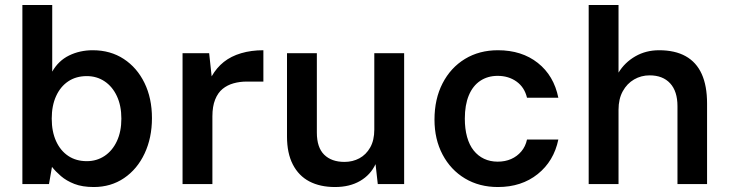

<svg xmlns="http://www.w3.org/2000/svg" viewBox="-20 -740 2933 772"><path d="M357 12Q311 12 279 -0.5Q247 -13 225 -32Q203 -51 189 -69L177 0H70V-720H190V-452Q215 -496 258 -517Q301 -538 353 -538Q424 -538 477.5 -503Q531 -468 561 -406.5Q591 -345 591 -265Q591 -186 561.5 -123Q532 -60 479 -24Q426 12 357 12ZM329 -92Q369 -92 400.5 -113Q432 -134 450 -172.5Q468 -211 468 -263Q468 -315 450 -353.5Q432 -392 400.5 -413Q369 -434 329 -434Q286 -434 254.5 -413Q223 -392 205.5 -353.5Q188 -315 188 -263Q188 -211 205.5 -172.5Q223 -134 254.5 -113Q286 -92 329 -92Z M714 0V-526H821L831 -433Q851 -468 880 -491Q909 -514 949.5 -526Q990 -538 1039 -538V-412H972Q944 -412 919 -405Q894 -398 875 -382.5Q856 -367 845 -339.5Q834 -312 834 -272V0Z M1327 12Q1267 12 1224 -10.5Q1181 -33 1157.5 -78.5Q1134 -124 1134 -191V-526H1254V-207Q1254 -147 1283.5 -118Q1313 -89 1365 -89Q1398 -89 1425 -103.5Q1452 -118 1468.5 -147Q1485 -176 1485 -219V-526H1605V0H1499L1490 -80Q1470 -37 1428 -12.5Q1386 12 1327 12Z M1982 12Q1907 12 1849.5 -22.5Q1792 -57 1759.5 -118.5Q1727 -180 1727 -259Q1727 -342 1759.5 -405Q1792 -468 1849.5 -503Q1907 -538 1982 -538Q2078 -538 2142.5 -487Q2207 -436 2225 -347H2099Q2089 -389 2057 -412Q2025 -435 1981 -435Q1941 -435 1911 -415Q1881 -395 1865 -356.5Q1849 -318 1849 -263Q1849 -222 1858 -189.5Q1867 -157 1884.5 -135Q1902 -113 1926.5 -101.5Q1951 -90 1981 -90Q2011 -90 2035 -100.5Q2059 -111 2076 -131Q2093 -151 2099 -179H2225Q2207 -92 2142 -40Q2077 12 1982 12Z M2347 0V-720H2467V-448Q2492 -489 2534.5 -513.5Q2577 -538 2630 -538Q2694 -538 2737 -514Q2780 -490 2801.5 -442.5Q2823 -395 2823 -324V0H2704V-313Q2704 -373 2674.5 -405Q2645 -437 2592 -437Q2558 -437 2529.5 -420.5Q2501 -404 2484 -373Q2467 -342 2467 -299V0Z"/></svg>

Font: DM Sans 9pt
Style: Semibold
Weight: 600
Designer: Colophon Foundry, Jonny Pinhorn
Foundry: Colophon Foundry
Version: Version 4.004;gftools[0.9.30]